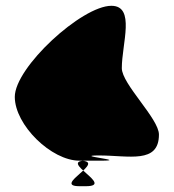

<svg xmlns="http://www.w3.org/2000/svg" viewBox="-20 -630 599 662"><path d="M31 -296C31 -199 157 -76 254 -76C356 -76 157 12 254 12H276C378 12 179 -76 276 -76H328C430 -76 225 -94 322 -94C424 -94 528 -64 528 -166C528 -221 400 -340 400 -395C400 -479 448 -610 364 -610C262 -610 31 -398 31 -296Z"/></svg>

Font: Interstorm
Style: Regular
Weight: 400
Version: Version 0.7